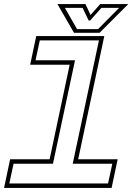

<svg xmlns="http://www.w3.org/2000/svg" viewBox="-47 -928 658 948"><path d="M-27 0 3 -141.5H198L297 -608.5H102L132 -750H468L339 -141.5H534L504 0ZM-1 -22H486.5L507.5 -119.5H312L441.5 -728.5H149.5L128.5 -630.5H323.5L214.5 -119.5H20ZM318.5 -766 236.5 -908H375L400 -854L448 -908H586.5L444.5 -766ZM333.5 -784H437L541 -889H453.5L398.5 -827H390.5L361 -889H273.5Z"/></svg>

Font: Tourney Expanded ExtraLight
Style: Italic
Weight: 200
Width: 7
Italic angle: -12°
Designer: Tyler Finck
Foundry: Etcetera Type Co
Version: Version 1.010; ttfautohint (v1.8.3)